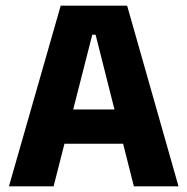

<svg xmlns="http://www.w3.org/2000/svg" viewBox="-20 -659 663 679"><path d="M11.6 0 194.7 -639H429.6L611.3 0H453.4L318.1 -536.1H306.3L169.5 0ZM167.1 -150.6V-271.9H454.8V-150.6Z"/></svg>

Font: Anek Bangla Medium
Style: Regular
Weight: 500
Designer: Sulekha Rajkumar (Bangla), Yesha Goshar (Latin)
Foundry: Ek Type
Version: Version 1.003